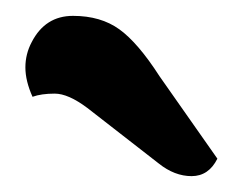

<svg xmlns="http://www.w3.org/2000/svg" viewBox="-20 -791 305 242"><path d="M254 -591Q243 -569 221.5 -569Q200 -569 180 -585L90 -655Q66 -673 49 -673Q32 -673 21 -669Q12 -689 12 -706Q12 -723 20 -738Q37 -771 72 -771Q107 -771 130.5 -754Q154 -737 181 -695Z"/></svg>

Font: Laila SemiBold
Style: Regular
Weight: 600
Designer: Hitesh Malaviya
Foundry: Indian Type Foundry
Version: Version 1.302;PS 1.0;hotconv 1.0.78;makeotf.lib2.5.61930; tt